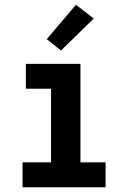

<svg xmlns="http://www.w3.org/2000/svg" viewBox="-20 -789 540 809"><path d="M75 0V-105H195V-415H89V-520H319V-105H425V0ZM237 -576 177 -624 300 -769 375 -711Z"/></svg>

Font: Iosevka Curly Extrabold
Style: Regular
Weight: 800
Monospace: yes
Designer: Belleve Invis
Foundry: Belleve Invis
Version: Version 22.1.2; ttfautohint (v1.8.4)